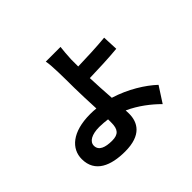

<svg xmlns="http://www.w3.org/2000/svg" viewBox="-177 -1011 1310 1310"><g transform="rotate(-45 478.0 -355.5)"><path d="M424 -152C424 -90 402 -62 341 -62C275 -62 228 -79 228 -126C228 -166 272 -191 345 -191C372 -191 399 -188 424 -185C424 -172 424 -161 424 -152ZM834 -108C769 -169 666 -234 546 -271C541 -340 537 -415 535 -472C612 -474 725 -478 804 -486L799 -598C721 -590 610 -586 535 -584C535 -608 535 -632 535 -653C537 -690 540 -736 544 -764H402C407 -740 410 -700 411 -653C412 -613 413 -556 413 -499C413 -449 417 -368 420 -294C402 -296 382 -297 363 -297C189 -297 105 -219 105 -120C105 9 216 53 351 53C510 53 553 -28 553 -111C553 -120 553 -131 552 -143C636 -105 707 -49 761 5Z"/></g></svg>

Font: Kinto Sans
Style: Bold
Weight: 700
Designer: Authors: Ryoko NISHIZUKA  (kana & ideographs); Paul D. Hunt (Latin, Greek & Cyrillic); Wenlong ZHANG  (bopomofo); Sandol
Foundry: Adobe Systems Incorporated, ookami Inc.
Version: Version 0.001